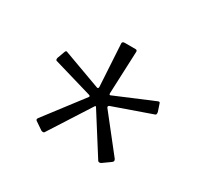

<svg xmlns="http://www.w3.org/2000/svg" viewBox="-77 -832 482 468"><g transform="rotate(30 163.5 -598.0)"><path d="M171 -572Q170 -573 169.5 -573Q169 -573 168 -572L93 -455Q92 -454 89.5 -454Q87 -454 85 -455L63 -470Q59 -473 63 -478L144 -584Q145 -586 144.5 -587Q144 -588 141 -589L32 -621Q29 -622 30 -628L38 -650Q40 -655 45 -652L149 -614Q151 -613 152.5 -614Q154 -615 154 -618L147 -737Q147 -739 148.5 -740.5Q150 -742 154 -742H184Q187 -742 188 -740.5Q189 -739 189 -737L184 -618Q184 -612 188 -614L295 -659Q300 -661 301 -657L308 -636Q309 -629 306 -628L198 -590Q196 -589 195.5 -587.5Q195 -586 196 -584L274 -485Q276 -482 275.5 -479.5Q275 -477 272 -475L251 -460Q248 -458 245.5 -458.5Q243 -459 242 -460Z"/></g></svg>

Font: Libre Franklin Thin Thin
Style: Regular
Weight: 250
Version: Version 3.000